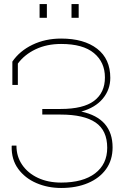

<svg xmlns="http://www.w3.org/2000/svg" viewBox="-20 -910 631 940"><path d="M279.3 10.3Q213.9 10.3 158.2 -13.7Q102.5 -37.6 69.1 -83.3Q35.6 -128.9 37.1 -194.3L38.1 -197.3H60.5Q60.5 -144 88.4 -103.3Q116.2 -62.5 165.5 -39.3Q214.8 -16.1 279.3 -16.1Q386.2 -16.1 445.6 -61.3Q504.9 -106.4 504.9 -186.5Q504.9 -271.5 447.8 -310.3Q390.6 -349.1 276.9 -349.1H187V-376.5H276.9Q388.2 -376.5 440.9 -416.5Q493.7 -456.5 493.7 -530.8Q493.7 -605.5 439.9 -650.1Q386.2 -694.8 279.3 -694.8Q209 -694.8 154.3 -668.7Q99.6 -642.6 67.4 -598.6V-494.1H40.5V-608.4Q76.2 -660.6 138.9 -690.9Q201.7 -721.2 279.3 -721.2Q391.1 -721.2 455.6 -671.4Q520 -621.6 520 -528.8Q520 -471.2 483.2 -427Q446.3 -382.8 377.9 -363.8Q455.1 -347.2 493.2 -303Q531.2 -258.8 531.2 -188.5Q531.2 -126.5 499.3 -82Q467.3 -37.6 410.6 -13.7Q354 10.3 279.3 10.3ZM330.1 -822.8V-890.1H365.2V-822.8ZM173.8 -822.8V-890.1H209.5V-822.8Z"/></svg>

Font: Roboto Slab LO Thin
Style: Regular
Weight: 250
Designer: Google
Version: Version 2.00;September 28, 2018;FontCreator 11.5.0.2427 64-b